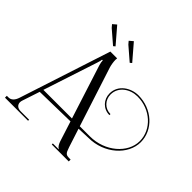

<svg xmlns="http://www.w3.org/2000/svg" viewBox="-215 -1098 1305 1305"><g transform="rotate(45 437.5 -445.5)"><path d="M196 -891 169 -868 186 -848 280 -767 293 -778ZM356 -891 329 -868 346 -848 440 -767 453 -778ZM293 -728 79 -71C68 -36 49 -18 24 -18H8V0H230V-10H149C118.7 -10 101.9 -27 101.9 -50.2C101.9 -56.7 103.3 -63.7 106 -71L147 -195L437 -201L483 -57C488.8 -38.9 500 -17 514 -12V-10H458V0H621V-18H613C577 -18 570 -22 554 -71L510.8 -204.5L602 -208C752.7 -208 875 -317.6 875 -439C875 -557.1 769.3 -653 639 -653C568 -653 490 -606 490 -523C490 -466 533 -418 594 -418V-428C539 -428 500 -471 500 -523C500 -599 571 -643 639 -643C763.8 -643 865 -551.6 865 -439C865 -325.3 747.2 -222 602 -222H505.1L367 -649C362.1 -664 357 -693 357 -713C357 -717 358 -720 358 -723V-728ZM430 -222H155L282 -609C288.9 -630 292 -643 292 -649H299C299 -638 300.9 -625 306 -609Z"/></g></svg>

Font: FoglihtenNo04
Style: Regular
Weight: 500
Designer: gluk (gluksza@wp.pl)
Foundry: gluk (gluksza@wp.pl)
Version: Version 0.70